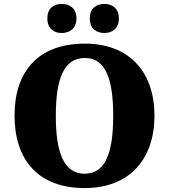

<svg xmlns="http://www.w3.org/2000/svg" viewBox="-20 -947 860 977"><path d="M294 -779C331 -779 369 -799 369 -853C369 -908 331 -927 294 -927C257 -927 221 -908 221 -853C221 -799 257 -779 294 -779ZM512 -779C547 -779 585 -799 585 -853C585 -908 547 -927 512 -927C473 -927 437 -908 437 -853C437 -799 473 -779 512 -779ZM411 10C639 10 766 -137 766 -358C766 -580 639 -725 412 -725C171 -725 54 -580 54 -359C54 -137 171 10 411 10ZM411 -63C304 -63 264 -172 264 -358C264 -544 304 -652 412 -652C518 -652 556 -544 556 -358C556 -172 518 -63 411 -63Z"/></svg>

Font: UArctic Serif Black
Style: Regular
Weight: 900
Designer: Customization by Puisto advertising & original work Monotype Design Team
Foundry: Monotype Imaging Inc.
Version: Version 2.004